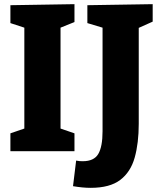

<svg xmlns="http://www.w3.org/2000/svg" viewBox="-20 -727 775 923"><path d="M338 -621 271 -594V-109L338 -86V0H30V-86L97 -109V-594L30 -616V-702L338 -707ZM400 -702 714 -707V-623L647 -593V-132Q647 -39 627.5 30.5Q608 100 558 138Q508 176 416 176Q396 176 375.5 174Q355 172 331 168L346 45Q355 47 362.5 47.5Q370 48 378 48Q432 48 452.5 13Q473 -22 473 -96V-594L400 -616Z"/></svg>

Font: Bitter ExtraBold
Style: Regular
Weight: 800
Designer: Sol Matas, and Bitter project Authors
Foundry: Sol Matas
Version: Version 2.001